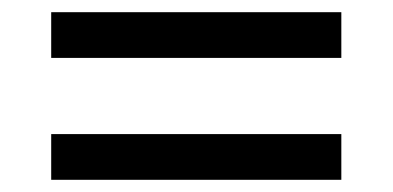

<svg xmlns="http://www.w3.org/2000/svg" viewBox="-20 -461 644 315"><path d="M540 -366H64V-441H540ZM540 -166H64V-241H540Z"/></svg>

Font: Work Sans
Style: Regular
Weight: 400
Designer: Wei Huang
Foundry: Wei Huang
Version: Version 1.500; ttfautohint (v1.6)